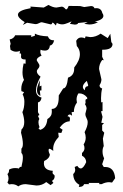

<svg xmlns="http://www.w3.org/2000/svg" viewBox="-20 -728 484 758"><path d="M9.3 -7.3Q13.7 -15.1 13.7 -23.4Q13.7 -32.2 9.3 -41Q15.6 -45.9 15.6 -54.7V-58.1Q26.4 -64.5 39.6 -64.5Q50.8 -64.5 54.2 -62.5L59.1 -69.3L64.5 -68.8Q70.3 -92.3 70.3 -106Q70.3 -119.6 64.5 -124V-141.1Q70.3 -146 70.3 -160.6Q70.3 -176.8 63 -204.1L64.9 -216.8Q75.7 -226.1 75.7 -246.1Q75.7 -262.2 68.4 -285.2Q76.2 -301.3 76.2 -326.2Q76.2 -342.8 69.3 -355.5L75.2 -364.3L64.5 -368.2L64 -377.4Q64 -396 74.7 -412.6Q68.8 -424.8 68.8 -442.9Q68.8 -458.5 73.2 -477.5L81.1 -476.6V-493.2H78.6Q63 -493.2 63 -503.4L63.5 -511.2Q63.5 -517.1 60.5 -517.1L57.6 -516.1L58.6 -527.3Q52.2 -523.9 43.9 -523.9Q32.2 -523.9 21.5 -531.7L19.5 -546.4L22 -555.2L18.1 -572.3Q34.2 -575.2 40 -588.9H103.5L103 -582L117.7 -586.9V-595.2Q134.3 -585.9 168.9 -584.5Q174.8 -568.8 191.9 -568.8H193.8Q189 -549.3 176.8 -548.3Q175.3 -528.3 157.2 -528.3Q146.5 -528.3 140.1 -531.7L139.2 -524.4Q139.2 -516.1 144 -508.3Q125 -500 125 -491.2Q125 -489.3 126.7 -486.6Q128.4 -483.9 130.4 -480.7Q132.3 -477.5 134 -474.6Q135.7 -471.7 135.7 -468.8Q135.7 -462.4 130.6 -457Q125.5 -451.7 125.5 -446.3Q125.5 -436 140.1 -425.3Q122.1 -392.6 122.1 -371.6Q122.1 -349.1 144 -342.8Q141.6 -325.7 129.9 -323.7V-285.2L135.7 -273.9L129.9 -270.5L135.3 -258.3Q131.8 -253.4 131.8 -245.6Q131.8 -236.3 136.2 -225.6L131.8 -221.7L138.2 -215.3Q164.1 -222.7 167 -257.8Q184.6 -268.1 184.6 -286.1L184.1 -297.9Q211.9 -297.9 211.9 -344.7V-351.1L229.5 -378.9Q244.1 -378.9 248.5 -421.4Q272.9 -429.7 272.9 -457V-461.4Q295.4 -489.7 295.4 -514.2Q295.4 -532.7 283.2 -546.4L280.8 -566.9Q288.1 -580.1 300.8 -580.1Q309.1 -580.1 315.4 -576.7L317.9 -584.5L336.4 -581.5Q357.9 -581.5 377.4 -595.2L405.3 -577.6L415.5 -594.7L419.4 -562L424.3 -554.7Q424.3 -531.7 386.2 -531.7H383.3V-503.9L389.6 -490.2L383.3 -491.2Q371.1 -474.6 371.1 -455.6L380.4 -414.6Q380.4 -403.3 373 -391.6Q373 -380.9 383.3 -378.9Q378.9 -361.8 378.9 -340.8L379.4 -323.7L384.8 -325.2V-289.6L378.9 -288.6L384.8 -266.6L379.9 -243.2L390.6 -242.2L383.3 -234.4V-212.9L391.6 -204.1L386.2 -180.7L389.6 -151.4Q384.8 -142.1 384.8 -130.4Q384.8 -115.2 391.1 -103L383.3 -79.6L389.6 -68.8H395Q431.2 -68.8 434.6 -24.4L422.4 -7.3L411.1 -8.8Q396.5 -8.8 381.3 -1H371.1L372.6 -5.9H329.1L332.5 -1H312Q308.6 9.8 293.5 9.8H291L293.5 1.5Q270 -10.7 269 -41Q276.9 -47.4 276.9 -58.1L274.9 -68.8L285.2 -73.2Q291.5 -63 298.8 -63Q309.1 -63 320.3 -87.9Q319.3 -105.5 303.7 -113.3V-124Q313.5 -132.3 313.5 -143.1Q313.5 -151.4 310.1 -157.7Q318.4 -170.4 318.4 -184.6Q318.4 -194.8 314 -206.5Q326.2 -229 326.2 -245.1Q326.2 -253.9 321.5 -262Q316.9 -270 316.9 -278.3L321.8 -298.8Q321.8 -307.6 315.4 -316.9L317.9 -321.3L317.4 -329.1Q317.4 -336.9 321.3 -336.9L324.2 -336.4V-342.8Q311 -359.4 292.5 -359.4H289.6Q282.2 -348.1 282.2 -335L283.7 -322.8Q272 -308.1 271.5 -286.1L262.7 -285.2L264.6 -271Q259.8 -275.9 254.9 -275.9Q249.5 -275.9 246.6 -268.6H247.1Q256.3 -268.6 256.3 -258.8L254.9 -249Q232.9 -248.5 215.8 -223.6L227.1 -215.8L222.2 -203.1L210 -204.1L211.9 -187.5Q189.9 -164.6 189.9 -140.6L190.4 -132.3Q179.2 -140.6 175.3 -140.6Q171.9 -140.6 171.9 -135.7Q171.9 -127 176.8 -117.7Q174.8 -101.6 154.3 -92.3L153.3 -83.5Q153.3 -55.7 188.5 -53.7L187.5 -47.4Q187.5 -43.9 188.7 -42.2Q189.9 -40.5 191.7 -39.3Q193.4 -38.1 194.6 -36.6Q195.8 -35.2 195.8 -32.2Q195.8 -20 185.1 -13.7L190.9 -5.9L179.7 2.9L162.6 -9.3Q146 4.4 124 4.4L81.5 -1Q64 -1 52.2 7.8Q41 -1 26.4 -1L15.6 0ZM139.6 -349.6Q126 -354.5 126 -371.6Q126 -386.7 137.7 -411.1L136.2 -386.7L143.6 -390.1V-371.1L137.2 -370.6ZM324.2 -387.2Q328.1 -387.2 328.1 -392.1L322.8 -408.7Q307.1 -395.5 307.1 -385.3Q307.1 -377.4 314.9 -371.6Q315.4 -386.2 324.2 -387.2ZM171.4 -708.5Q189.5 -698.2 202.6 -698.2L223.1 -701.7Q227.1 -701.7 230 -700Q232.9 -698.2 234.9 -696.3Q236.8 -694.3 238.3 -692.6Q239.7 -690.9 241.2 -690.9Q246.1 -690.9 251 -704.6L296.4 -704.1L312.5 -700.2L339.4 -704.1Q350.1 -704.1 353 -695.3L359.9 -695.8Q379.9 -695.8 383.8 -676.8Q388.2 -670.9 388.2 -665.5Q388.2 -650.4 354.5 -642.6L366.7 -640.6Q351.6 -631.3 332.5 -631.3L312.5 -633.8L326.2 -641.1L288.6 -637.2Q286.6 -630.9 274.9 -630.9L255.9 -633.8L262.7 -643.6Q261.7 -643.6 257.8 -641.6Q253.9 -639.6 248.3 -637.5Q242.7 -635.3 236.8 -633.5Q231 -631.8 226.1 -631.8Q214.8 -631.8 204.1 -637.7L200.7 -627.4Q190.9 -638.7 187.5 -638.7Q186.5 -638.7 186.3 -637.7Q186 -636.7 185.5 -635.3Q185.1 -633.8 183.8 -632.8Q182.6 -631.8 179.7 -631.8L145.5 -640.1Q141.6 -640.1 138.9 -638.9Q136.2 -637.7 133.8 -636.5Q131.3 -635.3 127.9 -634Q124.5 -632.8 119.1 -632.8L86.9 -638.2L70.3 -629.4L77.6 -640.6Q50.8 -657.2 50.8 -669.9Q50.8 -687 101.1 -695.8L100.1 -702.1L152.8 -698.2Z"/></svg>

Font: Truetypewriter PolyglOTT
Style: Regular
Weight: 400
Designer: Sergey Beatoff a.k.a. Sam_T
Version: Version 3.76